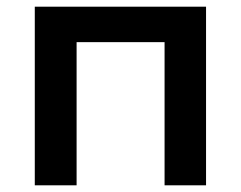

<svg xmlns="http://www.w3.org/2000/svg" viewBox="-20 -554 721 574"><path d="M596 -534V0H472V-428H209V0H84V-534Z"/></svg>

Font: CMG Sans SemiBold
Style: Regular
Weight: 600
Designer: Julieta Ulanovsky
Foundry: Julieta Ulanovsky
Version: Version 7.200